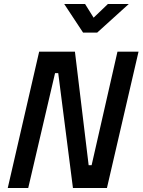

<svg xmlns="http://www.w3.org/2000/svg" viewBox="-20 -946 717 966"><path d="M469 -782H398L303 -926H408L451 -857L523 -926H628ZM518 0H347L273 -578H257L122 0H19L177 -686H357L426 -115H441L571 -686H677Z"/></svg>

Font: Storia Sans SemiBold
Style: Italic
Weight: 600
Italic angle: -13°
Designer: Campivisivi
Foundry: Accademia di Belle Arti di Urbino and students of MA course of Visual design
Version: Version 60.001;May 25, 2020;FontCreator 12.0.0.2522 64-bit